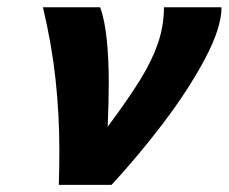

<svg xmlns="http://www.w3.org/2000/svg" viewBox="-20 -517 640 537"><path d="M292 0H144.5Q146 -46.9 146 -98.1Q146 -195.8 135.5 -293.7Q125 -391.6 100.1 -496.6H260.3Q272.9 -461.4 278.6 -406.2Q284.2 -351.1 284.2 -287.6Q284.2 -231.9 281.2 -162.6Q339.4 -240.7 372.3 -294.2Q405.3 -347.7 421.9 -396.2Q438.5 -444.8 438.5 -496.6H599.6Q599.6 -439.5 553.2 -352.3Q506.8 -265.1 436.5 -172.6Q366.2 -80.1 292 0Z"/></svg>

Font: Lesson One Extra
Style: Italic
Weight: 800
Italic angle: -14°
Designer: But Ko, Victor Gaultney, Annie Olsen, Julie Remington, Don Collingsworth, Eric Hays, Becca Hirsbrunner
Version: Version 1.100